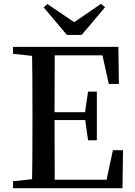

<svg xmlns="http://www.w3.org/2000/svg" viewBox="-20 -982 702 1002"><path d="M406.2 -799.8H329.1L208 -943.4L227.5 -960.9L367.2 -866.2L506.8 -961.9L528.3 -944.3ZM569.3 -198.2H622.1L619.1 0H47.9V-36.1L147.5 -46.9Q149.4 -143.6 149.4 -342.8V-393.6Q149.4 -592.8 147.5 -690.4L47.9 -701.2V-737.3H597.7L600.6 -543.9H547.9L514.6 -693.4H265.6Q264.6 -597.7 264.6 -396.5H423.8L439.5 -503.9H485.4V-250H439.5L424.8 -355.5H264.6Q264.6 -142.6 265.6 -43.9H536.1Z"/></svg>

Font: GenYoMin TW TTF SemiBold
Style: Regular
Weight: 600
Version: Version 1.300